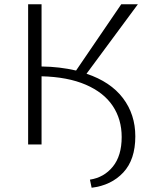

<svg xmlns="http://www.w3.org/2000/svg" viewBox="-20 -678 725 901"><path d="M615 -38Q615 71 558.5 131.5Q502 192 410 203L402 165Q468 155 509.5 104Q551 53 551 -35Q551 -118 509 -181Q467 -244 382.5 -280.5Q298 -317 175 -320V0H112V-658H175V-366Q260 -365 337 -347L549 -658H627L386 -332Q499 -294 557 -217.5Q615 -141 615 -38Z"/></svg>

Font: Isabella Sans
Style: Regular
Weight: 400
Designer: Original fonts by Christian Thalmann (Catharsis Fonts), Modifications by Cristiano Sobral
Version: Version 0.002;July 12, 2020;FontCreator 13.0.0.2655 64-bit; 